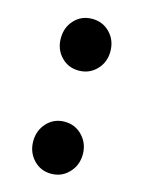

<svg xmlns="http://www.w3.org/2000/svg" viewBox="-93 -614 509 683"><g transform="rotate(15 162.0 -272.0)"><path d="M71.3 -460.9Q71.3 -502 97.2 -529.3Q123 -556.6 162.1 -556.6Q201.2 -556.6 227.5 -529.3Q253.9 -502 253.9 -460.9Q253.9 -420.9 227.5 -393.6Q201.2 -366.2 162.1 -366.2Q123 -366.2 97.2 -393.6Q71.3 -420.9 71.3 -460.9ZM227.5 -14.2Q201.2 13.7 162.1 13.7Q123 13.7 97.2 -14.2Q71.3 -42 71.3 -82Q71.3 -122.1 97.2 -149.9Q123 -177.7 162.1 -177.7Q201.2 -177.7 227.5 -149.9Q253.9 -122.1 253.9 -82Q253.9 -42 227.5 -14.2Z"/></g></svg>

Font: Nasu
Style: Bold
Weight: 700
Designer: Ryoko NISHIZUKA (kana &amp; ideographs); Paul D. Hunt (Latin, Greek &amp; Cyrillic); Wenlong ZHANG (bopomofo); Sandoll C
Version: Version 2014.1215